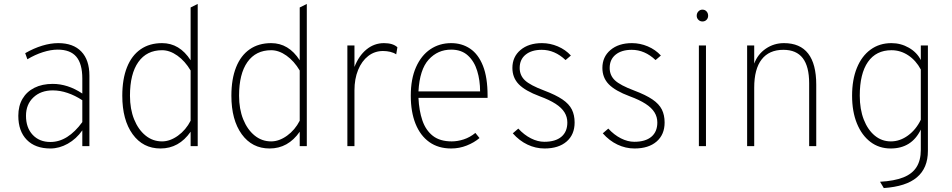

<svg xmlns="http://www.w3.org/2000/svg" viewBox="-20 -742 4835 975"><path d="M236 12Q159 12 116 -32Q73 -76 73 -154Q73 -204 94.2 -240.2Q115.5 -276.5 154.8 -296.2Q194 -316 248 -316Q285.5 -316 323 -304Q360.5 -292 398 -267V-343Q398 -418 367.5 -454Q337 -490 273 -490Q238.5 -490 198.2 -477.2Q158 -464.5 119 -441L108 -472Q151.5 -497 194.2 -510Q237 -523 276 -523Q352 -523 393 -480.2Q434 -437.5 434 -358V0H398V-80Q367.5 -36.5 324.2 -12.2Q281 12 236 12ZM236 -21Q280.5 -21 321 -46.5Q361.5 -72 398 -122V-233Q361.5 -257 323.2 -270Q285 -283 248 -283Q187.5 -283 149.8 -247.5Q112 -212 112 -154Q112 -93.5 146 -57.2Q180 -21 236 -21Z M795 12Q706 12 653.5 -60.5Q601 -133 601 -256Q601 -340.5 624.8 -400.2Q648.5 -460 693.8 -491.5Q739 -523 803 -523Q892 -523 948 -436V-704L984 -722V0H948V-73Q889 12 795 12ZM803 -24Q843.5 -24 883.8 -53Q924 -82 948 -129V-384Q919.5 -432 880.8 -459.5Q842 -487 803 -487Q725 -487 682.5 -427Q640 -367 640 -256Q640 -188.5 661 -136.2Q682 -84 718.8 -54Q755.5 -24 803 -24Z M1349 12Q1260 12 1207.5 -60.5Q1155 -133 1155 -256Q1155 -340.5 1178.8 -400.2Q1202.5 -460 1247.8 -491.5Q1293 -523 1357 -523Q1446 -523 1502 -436V-704L1538 -722V0H1502V-73Q1443 12 1349 12ZM1357 -24Q1397.5 -24 1437.8 -53Q1478 -82 1502 -129V-384Q1473.5 -432 1434.8 -459.5Q1396 -487 1357 -487Q1279 -487 1236.5 -427Q1194 -367 1194 -256Q1194 -188.5 1215 -136.2Q1236 -84 1272.8 -54Q1309.5 -24 1357 -24Z M1744 0V-511H1780V-402Q1802 -459 1841.2 -491Q1880.5 -523 1930 -523Q1975.5 -523 1998 -502L1992 -466Q1979.5 -474.5 1961.8 -478.8Q1944 -483 1925 -483Q1882.5 -483 1849.8 -457.5Q1817 -432 1798.5 -386.8Q1780 -341.5 1780 -283V0Z M2271 12Q2206 12 2160.2 -20.5Q2114.5 -53 2090.2 -113.2Q2066 -173.5 2066 -256Q2066 -341 2092.5 -400.8Q2119 -460.5 2165.2 -491.8Q2211.5 -523 2271 -523Q2325.5 -523 2367.2 -495Q2409 -467 2432.5 -408Q2456 -349 2456 -256Q2456 -253 2456 -250.5Q2456 -248 2456 -245H2105Q2108 -180 2125 -130.2Q2142 -80.5 2178 -52.2Q2214 -24 2274 -24Q2303.5 -24 2335 -34.2Q2366.5 -44.5 2394 -67L2415 -41Q2388 -18 2350.2 -3Q2312.5 12 2271 12ZM2105 -278H2418Q2418 -334 2403.2 -382.2Q2388.5 -430.5 2356 -460.2Q2323.5 -490 2271 -490Q2203 -490 2157 -439.5Q2111 -389 2105 -278Z M2745 12Q2700 12 2658.5 -7.8Q2617 -27.5 2584 -65L2612 -89Q2641.5 -57 2676 -39.5Q2710.5 -22 2744 -22Q2800.5 -22 2830.8 -47.5Q2861 -73 2861 -120Q2861 -148 2846.5 -171.5Q2832 -195 2801 -215Q2770 -235 2721 -253Q2647 -280.5 2614.5 -314Q2582 -347.5 2582 -397Q2582 -453.5 2623.2 -488.2Q2664.5 -523 2732 -523Q2773.5 -523 2812.5 -506.5Q2851.5 -490 2879 -460L2852 -437Q2797 -489 2731 -489Q2679.5 -489 2649.2 -464.5Q2619 -440 2619 -397Q2619 -359.5 2645.5 -334.2Q2672 -309 2744 -282Q2802.5 -260 2836.2 -237Q2870 -214 2884 -185.8Q2898 -157.5 2898 -120Q2898 -58.5 2857.2 -23.2Q2816.5 12 2745 12Z M3202 12Q3157 12 3115.5 -7.8Q3074 -27.5 3041 -65L3069 -89Q3098.5 -57 3133 -39.5Q3167.5 -22 3201 -22Q3257.5 -22 3287.8 -47.5Q3318 -73 3318 -120Q3318 -148 3303.5 -171.5Q3289 -195 3258 -215Q3227 -235 3178 -253Q3104 -280.5 3071.5 -314Q3039 -347.5 3039 -397Q3039 -453.5 3080.2 -488.2Q3121.5 -523 3189 -523Q3230.5 -523 3269.5 -506.5Q3308.5 -490 3336 -460L3309 -437Q3254 -489 3188 -489Q3136.5 -489 3106.2 -464.5Q3076 -440 3076 -397Q3076 -359.5 3102.5 -334.2Q3129 -309 3201 -282Q3259.5 -260 3293.2 -237Q3327 -214 3341 -185.8Q3355 -157.5 3355 -120Q3355 -58.5 3314.2 -23.2Q3273.5 12 3202 12Z M3529 0V-511H3565V0ZM3547 -633Q3535 -633 3526.5 -641.5Q3518 -650 3518 -662Q3518 -675 3526.5 -684Q3535 -693 3547 -693Q3560 -693 3568 -684Q3576 -675 3576 -662Q3576 -650 3568 -641.5Q3560 -633 3547 -633Z M3774 0V-511H3810V-419Q3827.5 -466.5 3868.8 -494.8Q3910 -523 3961 -523Q4043 -523 4084 -470Q4125 -417 4125 -312V0H4089V-319Q4089 -404.5 4056.5 -446.8Q4024 -489 3958 -489Q3885.5 -489 3847.8 -440.2Q3810 -391.5 3810 -297V0Z M4468 213 4449 181Q4521 177 4566.8 159Q4612.5 141 4634.2 106.5Q4656 72 4656 19V-84Q4609.5 12 4503 12Q4444 12 4400 -21.5Q4356 -55 4331.5 -115.2Q4307 -175.5 4307 -256Q4307 -337.5 4331.5 -397.5Q4356 -457.5 4401 -490.2Q4446 -523 4507 -523Q4554.5 -523 4595.5 -499.5Q4636.5 -476 4656 -437V-511H4692V24Q4692 68 4678 101.5Q4664 135 4636.2 158.5Q4608.5 182 4566.5 195.5Q4524.5 209 4468 213ZM4504 -24Q4550 -24 4591 -54Q4632 -84 4656 -134V-389Q4631.5 -435 4592.2 -461Q4553 -487 4507 -487Q4429 -487 4387.5 -427.5Q4346 -368 4346 -256Q4346 -187.5 4366.2 -135.2Q4386.5 -83 4422 -53.5Q4457.5 -24 4504 -24Z"/></svg>

Font: Overpass Thin
Style: Regular
Weight: 250
Designer: Delve Withrington, Dave Bailey, Thomas Jockin
Foundry: Delve Fonts LLC
Version: Version 4.000